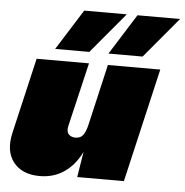

<svg xmlns="http://www.w3.org/2000/svg" viewBox="-52 -779 810 840"><g transform="rotate(5 352.5 -359.0)"><path d="M153 10Q75 10 37 -38.5Q-1 -87 18 -169L95 -500H325L259 -220Q253 -195 264 -183Q275 -171 294 -171Q317 -171 328.5 -187.5Q340 -204 347 -236L408 -500H638L522 0H317L335 -112Q307 -54 260.5 -22Q214 10 153 10ZM406 -550 518 -728H705L556 -550ZM172 -550 284 -728H471L322 -550Z"/></g></svg>

Font: Prodigy Sans Black
Style: Italic
Weight: 900
Italic angle: -13°
Designer: Wei Huang
Foundry: Wei Huang
Version: Version 1.003; ttfautohint (v1.8.3)